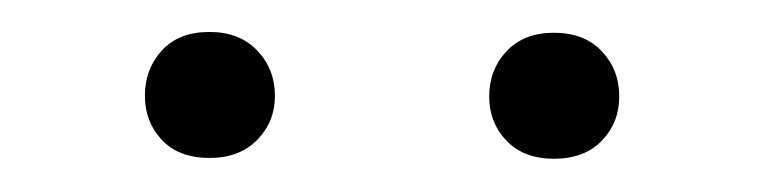

<svg xmlns="http://www.w3.org/2000/svg" viewBox="-20 -741 470 119"><path d="M69.8 -681.6Q69.8 -698.2 80.3 -709.7Q90.8 -721.2 109.9 -721.2Q128.4 -721.2 139.4 -709.7Q150.4 -698.2 150.4 -681.6Q150.4 -665.5 139.4 -654.3Q128.4 -643.1 109.9 -643.1Q90.8 -643.1 80.3 -654.3Q69.8 -665.5 69.8 -681.6ZM283.2 -681.2Q283.2 -697.8 293.9 -709.2Q304.7 -720.7 323.2 -720.7Q342.3 -720.7 353 -709.2Q363.8 -697.8 363.8 -681.2Q363.8 -665 353 -653.8Q342.3 -642.6 323.2 -642.6Q304.7 -642.6 293.9 -653.8Q283.2 -665 283.2 -681.2Z"/></svg>

Font: RobotoInd Light
Style: Regular
Weight: 300
Designer: Google
Version: Version 2.001151; 2014